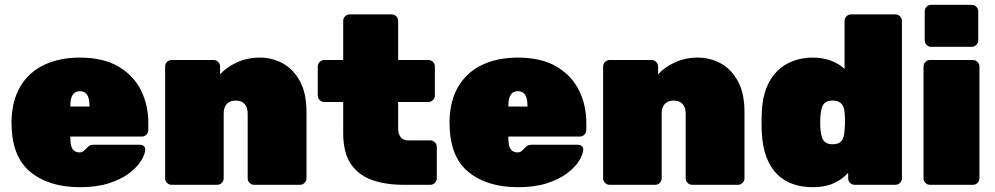

<svg xmlns="http://www.w3.org/2000/svg" viewBox="-20 -770 4146 800"><path d="M314 10Q183 10 105.5 -54.5Q28 -119 28 -259Q28 -261 28 -263Q28 -265 28 -266Q30 -352 65.5 -411Q101 -470 164.5 -500Q228 -530 313 -530Q411 -530 474 -492.5Q537 -455 567.5 -393.5Q598 -332 598 -258V-228Q598 -217 590 -209Q582 -201 571 -201H273Q273 -200 273 -199Q273 -198 273 -196Q273 -176 276.5 -162.5Q280 -149 289 -142Q298 -135 312 -135Q318 -135 322.5 -137Q327 -139 331.5 -143.5Q336 -148 341 -153Q350 -162 356 -164.5Q362 -167 374 -167H563Q573 -167 579.5 -161Q586 -155 585 -145Q584 -126 567.5 -99.5Q551 -73 518 -48Q485 -23 434 -6.5Q383 10 314 10ZM273 -326H353V-327Q353 -349 348.5 -363Q344 -377 335 -383.5Q326 -390 313 -390Q300 -390 291 -383.5Q282 -377 277.5 -363Q273 -349 273 -327Z M695 0Q684 0 676 -8Q668 -16 668 -27V-493Q668 -504 676 -512Q684 -520 695 -520H870Q881 -520 889 -512Q897 -504 897 -493V-460Q922 -489 966 -509.5Q1010 -530 1063 -530Q1114 -530 1158 -506Q1202 -482 1229.5 -432Q1257 -382 1257 -303V-27Q1257 -16 1249 -8Q1241 0 1230 0H1039Q1028 0 1020 -8Q1012 -16 1012 -27V-296Q1012 -323 999 -337Q986 -351 962 -351Q938 -351 925 -337Q912 -323 912 -296V-27Q912 -16 904 -8Q896 0 885 0Z M1660 0Q1588 0 1531.5 -19.5Q1475 -39 1442.5 -86Q1410 -133 1410 -215V-345H1331Q1320 -345 1312 -353Q1304 -361 1304 -372V-493Q1304 -504 1312 -512Q1320 -520 1331 -520H1410V-683Q1410 -694 1418 -702Q1426 -710 1437 -710H1612Q1623 -710 1631 -702Q1639 -694 1639 -683V-520H1765Q1776 -520 1784 -512Q1792 -504 1792 -493V-372Q1792 -361 1784 -353Q1776 -345 1765 -345H1639V-235Q1639 -212 1649.5 -198.5Q1660 -185 1682 -185H1773Q1784 -185 1792 -177Q1800 -169 1800 -158V-27Q1800 -16 1792 -8Q1784 0 1773 0Z M2139 10Q2008 10 1930.5 -54.5Q1853 -119 1853 -259Q1853 -261 1853 -263Q1853 -265 1853 -266Q1855 -352 1890.5 -411Q1926 -470 1989.5 -500Q2053 -530 2138 -530Q2236 -530 2299 -492.5Q2362 -455 2392.5 -393.5Q2423 -332 2423 -258V-228Q2423 -217 2415 -209Q2407 -201 2396 -201H2098Q2098 -200 2098 -199Q2098 -198 2098 -196Q2098 -176 2101.5 -162.5Q2105 -149 2114 -142Q2123 -135 2137 -135Q2143 -135 2147.5 -137Q2152 -139 2156.5 -143.5Q2161 -148 2166 -153Q2175 -162 2181 -164.5Q2187 -167 2199 -167H2388Q2398 -167 2404.5 -161Q2411 -155 2410 -145Q2409 -126 2392.5 -99.5Q2376 -73 2343 -48Q2310 -23 2259 -6.5Q2208 10 2139 10ZM2098 -326H2178V-327Q2178 -349 2173.5 -363Q2169 -377 2160 -383.5Q2151 -390 2138 -390Q2125 -390 2116 -383.5Q2107 -377 2102.5 -363Q2098 -349 2098 -327Z M2520 0Q2509 0 2501 -8Q2493 -16 2493 -27V-493Q2493 -504 2501 -512Q2509 -520 2520 -520H2695Q2706 -520 2714 -512Q2722 -504 2722 -493V-460Q2747 -489 2791 -509.5Q2835 -530 2888 -530Q2939 -530 2983 -506Q3027 -482 3054.5 -432Q3082 -382 3082 -303V-27Q3082 -16 3074 -8Q3066 0 3055 0H2864Q2853 0 2845 -8Q2837 -16 2837 -27V-296Q2837 -323 2824 -337Q2811 -351 2787 -351Q2763 -351 2750 -337Q2737 -323 2737 -296V-27Q2737 -16 2729 -8Q2721 0 2710 0Z M3366 10Q3323 10 3285.5 -2.5Q3248 -15 3219.5 -42.5Q3191 -70 3174 -114Q3157 -158 3154 -221Q3153 -244 3153 -261Q3153 -278 3154 -300Q3156 -359 3173 -402.5Q3190 -446 3218.5 -474Q3247 -502 3285 -516Q3323 -530 3366 -530Q3408 -530 3441.5 -517.5Q3475 -505 3499 -483V-683Q3499 -694 3507 -702Q3515 -710 3526 -710H3711Q3722 -710 3730 -702Q3738 -694 3738 -683V-27Q3738 -16 3730 -8Q3722 0 3711 0H3541Q3530 0 3522 -8Q3514 -16 3514 -27V-50Q3490 -23 3454 -6.5Q3418 10 3366 10ZM3449 -169Q3468 -169 3478.5 -176Q3489 -183 3493.5 -196Q3498 -209 3499 -227Q3501 -250 3501 -264.5Q3501 -279 3499 -301Q3498 -317 3492.5 -328Q3487 -339 3476.5 -345Q3466 -351 3449 -351Q3431 -351 3420.5 -344Q3410 -337 3405.5 -324Q3401 -311 3399 -293Q3396 -260 3399 -227Q3401 -209 3405.5 -196Q3410 -183 3420.5 -176Q3431 -169 3449 -169Z M3855 0Q3844 0 3836 -8Q3828 -16 3828 -27V-493Q3828 -504 3836 -512Q3844 -520 3855 -520H4034Q4045 -520 4053 -512Q4061 -504 4061 -493V-27Q4061 -16 4053 -8Q4045 0 4034 0ZM3860 -575Q3849 -575 3841 -583Q3833 -591 3833 -602V-723Q3833 -734 3841 -742Q3849 -750 3860 -750H4029Q4040 -750 4048 -742Q4056 -734 4056 -723V-602Q4056 -591 4048 -583Q4040 -575 4029 -575Z"/></svg>

Font: Rubik Light Black
Style: Regular
Weight: 900
Version: Version 2.104